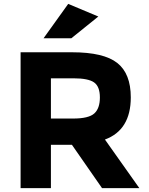

<svg xmlns="http://www.w3.org/2000/svg" viewBox="-20 -968 767 988"><path d="M653 -467Q653 -299 520 -250L697 0H505L350 -223H242V0H86V-699H351Q514 -699 583.5 -644Q653 -589 653 -467ZM359 -565H242V-358H356Q436 -358 465 -384Q494 -410 494 -466.5Q494 -523 464 -544Q434 -565 359 -565ZM347 -771H204L331 -948L486 -883Z"/></svg>

Font: Montreal
Style: Bold
Weight: 700
Designer: Julieta Ulanovsky, usr_local_share
Foundry: Julieta Ulanovsky, usr_local_share
Version: Version 2.001